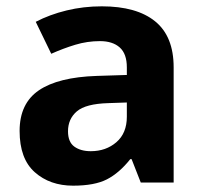

<svg xmlns="http://www.w3.org/2000/svg" viewBox="-20 -577 644 607"><path d="M302 -557Q412 -557 470.5 -509.5Q529 -462 529 -364V0H425L396 -74H392Q357 -30 318 -10Q279 10 211 10Q138 10 90 -32.5Q42 -75 42 -163Q42 -250 103 -291.5Q164 -333 286 -337L381 -340V-364Q381 -407 358.5 -427Q336 -447 296 -447Q256 -447 218 -435.5Q180 -424 142 -407L93 -508Q137 -531 190.5 -544Q244 -557 302 -557ZM323 -251Q251 -249 223 -225Q195 -201 195 -162Q195 -128 215 -113.5Q235 -99 267 -99Q315 -99 348 -127.5Q381 -156 381 -208V-253Z"/></svg>

Font: Noto Sans Tangsa
Style: Regular
Weight: 400
Designer: David Williams
Foundry: Google LLC
Version: Version 1.504